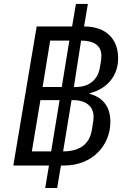

<svg xmlns="http://www.w3.org/2000/svg" viewBox="-20 -831 640 964"><path d="M285.9 0H301.8C446 0 534.1 -103 534.1 -219.1C534.1 -301.8 491.1 -343 430 -360.1V-362.9C513.8 -383.9 573.2 -446 573.2 -539.1C573.2 -633.9 513.8 -698.2 402 -698.2L421.2 -811.1H361.2L342 -698.2H164.1L46.9 0H225.9L207 112.9H267ZM139.9 -71 182.9 -328.1H279.1L236.9 -71ZM193.9 -394.2 231.9 -627.1H328.1L290.1 -394.2ZM296.9 -71 339.1 -328.1H349.1C414.1 -328.1 449.9 -294 449.9 -245C449.9 -231.9 448.2 -220.2 446 -208.1L441.1 -177.9C429 -105.8 378.9 -71 296.9 -71ZM350.9 -394.2 387.1 -627.1C448.9 -627.1 489 -604 489 -551.1C489 -540.8 487.9 -530.9 486.2 -519.2L480.8 -489C470.9 -432.2 429 -394.2 361.2 -394.2Z"/></svg>

Font: Margiela Mono Italic Italic
Style: Regular
Weight: 400
Designer: Mike Abbink, Paul van der Laan, Pieter van Rosmalen
Foundry: Bold Monday
Version: Version 2.003 2021